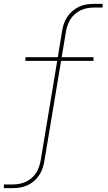

<svg xmlns="http://www.w3.org/2000/svg" viewBox="-38 -755 558 990"><path d="M-18 215V196H27Q44 196 61 193Q78 190 94.5 182.5Q111 175 125 163Q139 151 148.5 136Q158 121 163.5 104Q169 87 172 71L257 -441H93V-460H260L282 -594Q285 -613 291 -631.5Q297 -650 308.5 -667.5Q320 -685 336 -698.5Q352 -712 370 -720.5Q388 -729 407.5 -732Q427 -735 446 -735H491V-716H446Q429 -716 412 -713Q395 -710 379 -702.5Q363 -695 349 -683Q335 -671 325.5 -656Q316 -641 310 -624Q304 -607 302 -591L280 -460H444V-441H277L191 74Q188 93 182 111.5Q176 130 164.5 147.5Q153 165 137.5 178.5Q122 192 103.5 200.5Q85 209 65.5 212Q46 215 27 215Z"/></svg>

Font: Iosevka Aile Thin Oblique
Style: Regular
Weight: 100
Italic angle: -9°
Designer: Belleve Invis
Foundry: Belleve Invis
Version: Version 31.1.0; ttfautohint (v1.8.4)